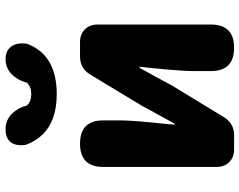

<svg xmlns="http://www.w3.org/2000/svg" viewBox="-108 -776 884 709"><g transform="rotate(-90 334.5 -422.0)"><path d="M137 0Q108 0 90 -18Q72 -36 72 -65V-483Q72 -569 158 -569Q244 -569 244 -483V-421Q244 -374 231 -253Q229 -231 228 -220H232Q240 -235 261 -273Q288 -321 297 -339L413 -531Q436 -569 480 -569H533Q562 -569 580 -551Q598 -533 598 -504V-284V-86Q598 0 512 0Q426 0 426 -86V-148Q426 -194 438 -312Q441 -337 442 -349H438Q429 -333 406 -291Q382 -246 373 -230L256 -38Q233 0 189 0ZM341 -655Q244 -655 193 -706Q168 -731 154 -768Q148 -803 162.5 -823.5Q177 -844 212 -844Q244 -844 268 -821Q290 -799 299 -765Q314 -749 341 -749Q368 -749 383 -765Q392 -799 414 -821Q438 -844 470 -844Q503 -844 518 -821Q532 -800 527 -765Q486 -655 341 -655Z"/></g></svg>

Font: GenSenRounded TW H
Style: Regular
Weight: 900
Version: Version 1.501;PS 1;hotconv 16.6.51;makeotf.lib2.5.65220